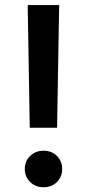

<svg xmlns="http://www.w3.org/2000/svg" viewBox="-20 -748 351 775"><path d="M100.1 -232.4 91.8 -727.5H218.8L210.4 -232.4ZM155.8 7.8Q123.5 7.8 101.8 -13.2Q80.1 -34.2 80.1 -65.9Q80.1 -97.7 101.8 -118.7Q123.5 -139.6 155.8 -139.6Q188.5 -139.6 209.7 -118.7Q231 -97.7 231 -65.9Q231 -34.2 209.7 -13.2Q188.5 7.8 155.8 7.8Z"/></svg>

Font: Inter
Style: 540
Weight: 540
Designer: Rasmus Andersson
Foundry: rsms
Version: Version 4.001;git-66647c0bb